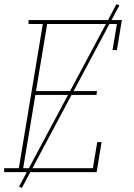

<svg xmlns="http://www.w3.org/2000/svg" viewBox="-30 -832 650 928"><path d="M-10 0V-19H61L177 -716H108V-735H559L535 -590H514L535 -716H198L144 -392H439L436 -373H141L82 -19H419L440 -145H461L437 0ZM76 76 62 70 533 -812 547 -806Z"/></svg>

Font: Iosevka Slab Thin Extended
Style: Italic
Weight: 100
Width: 7
Italic angle: -9°
Monospace: yes
Designer: Belleve Invis
Foundry: Belleve Invis
Version: Version 11.1.0; ttfautohint (v1.8.3)